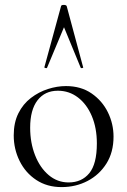

<svg xmlns="http://www.w3.org/2000/svg" viewBox="-20 -750 519 783"><path d="M231 13Q172 13 128 -16Q84 -45 60 -93.5Q36 -142 36 -198Q36 -250 55 -288Q74 -326 106 -350.5Q138 -375 175.5 -387Q213 -399 249 -399Q310 -399 353.5 -369Q397 -339 420 -292Q443 -245 443 -193Q443 -129 414 -83Q385 -37 337 -12Q289 13 231 13ZM260 -6Q313 -6 344 -43.5Q375 -81 375 -165Q375 -228 354.5 -276.5Q334 -325 298 -352.5Q262 -380 216 -380Q163 -380 133 -341Q103 -302 103 -229Q103 -168 123 -117Q143 -66 178.5 -36Q214 -6 260 -6ZM319 -476Q321 -474 316 -472.5Q311 -471 309 -474L241 -639L172 -474Q171 -471 165.5 -472.5Q160 -474 161 -476L229 -725Q230 -730 240 -730Q250 -730 252 -725Z"/></svg>

Font: Cormorant Garamond Light
Style: Regular
Weight: 400
Version: Version 4.001